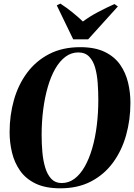

<svg xmlns="http://www.w3.org/2000/svg" viewBox="-20 -1008 726 1040"><path d="M306.5 12Q225.5 12 172.2 -14Q119 -40 88.5 -83.8Q58 -127.5 45 -181.8Q32 -236 32 -292Q32 -383.5 55.5 -466.5Q79 -549.5 126.8 -613.8Q174.5 -678 246.2 -715.2Q318 -752.5 414.5 -752.5Q494.5 -752.5 547.5 -726.8Q600.5 -701 630.8 -657.5Q661 -614 673.8 -560.2Q686.5 -506.5 686.5 -451Q686.5 -359 663 -275.5Q639.5 -192 592 -127.2Q544.5 -62.5 473.2 -25.2Q402 12 306.5 12ZM314 -16.5Q352.5 -16.5 383.8 -40Q415 -63.5 439 -105.8Q463 -148 479.5 -204.8Q496 -261.5 504.2 -328.2Q512.5 -395 512.5 -467Q512.5 -512.5 509.2 -558Q506 -603.5 495.5 -641Q485 -678.5 463 -701.2Q441 -724 404 -724Q366 -724 334.5 -700.5Q303 -677 279 -635Q255 -593 238.8 -536.8Q222.5 -480.5 214 -414.2Q205.5 -348 205.5 -276.5Q205.5 -230 209.5 -184Q213.5 -138 225 -100Q236.5 -62 258 -39.2Q279.5 -16.5 314 -16.5ZM376.5 -795 287.5 -979 307 -988.5Q341 -966.5 372.2 -941.2Q403.5 -916 429 -891.5Q466 -919 511.5 -943Q557 -967 600 -986L618.5 -973L457.5 -795Z"/></svg>

Font: Merriweather 144pt ExtraBold
Style: Italic
Weight: 800
Italic angle: -7.8°
Version: Version 2.101